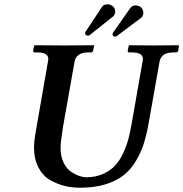

<svg xmlns="http://www.w3.org/2000/svg" viewBox="-20 -855 847 887"><path d="M638.2 -568.8Q640.1 -576.7 640.1 -582Q640.1 -612.8 590.8 -612.8H577.1Q570.3 -612.8 569.8 -621.1L575.2 -645L577.1 -646Q652.3 -645 690.9 -645Q690.9 -645 805.2 -646L807.1 -645L803.2 -621.1Q801.3 -613.3 793 -612.8H778.8Q724.6 -612.8 716.8 -568.8L668 -293Q658.2 -235.8 644.5 -192.4Q630.9 -148.9 606.4 -108.9Q582 -68.8 548.6 -43.5Q515.1 -18.1 465.1 -2.9Q415 12.2 350.1 12.2Q313 12.2 279.5 4.2Q246.1 -3.9 212.2 -22.9Q178.2 -42 157.7 -81.1Q137.2 -120.1 137.2 -174.8Q137.2 -201.7 143.1 -234.9L201.2 -568.8Q203.1 -576.7 203.1 -582Q203.1 -612.8 153.8 -612.8H140.1Q133.3 -612.8 132.8 -621.1L138.2 -645L140.1 -646Q237.3 -645 275.9 -645L413.1 -646L415 -645L410.2 -621.1Q408.2 -613.3 400.9 -612.8H387.2Q332 -612.8 324.2 -568.8L271 -268.1Q259.8 -198.2 259.8 -170.9Q259.8 -132.8 273.4 -104.5Q287.1 -76.2 307.1 -62.5Q327.1 -48.8 345.5 -42.5Q363.8 -36.1 378.9 -36.1Q420.9 -36.1 454.8 -51Q488.8 -65.9 510.5 -88.9Q532.2 -111.8 548.1 -145.5Q564 -179.2 572 -209Q580.1 -238.8 586.9 -275.9ZM632.8 -819.8Q641.6 -811 642.1 -796.9V-792Q639.2 -776.9 630.9 -772L519 -688Q517.1 -686 512.2 -686Q500 -686 500 -696.8Q500 -701.7 502 -704.1L582 -817.9Q590.8 -830.1 606.9 -830.1Q621.6 -829.6 632.8 -819.8ZM512.2 -801.8V-796.9Q508.3 -782.7 501 -777.8L393.1 -691.9Q387.2 -689.9 384.8 -689.9Q383.8 -689.9 377.9 -692.9Q373 -695.8 373 -702.1Q373 -706.1 375 -708L451.2 -823.2Q459 -835.4 479 -835Q490.2 -835 501.2 -825.9Q512.2 -816.9 512.2 -801.8Z"/></svg>

Font: Linux Libertine
Style: Semibold Italic
Weight: 600
Italic angle: -11.5°
Designer: Philipp H. Poll
Foundry: Philipp H. Poll
Version: Version 5.1.2 ; ttfautohint (v0.9)